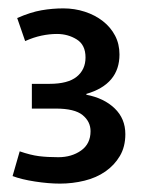

<svg xmlns="http://www.w3.org/2000/svg" viewBox="-20 -878 339 458"><path d="M21 -835Q53 -849 79 -853.5Q105 -858 131 -858Q158 -858 182.5 -850Q207 -842 225.5 -827.5Q244 -813 254.5 -793Q265 -773 265 -748Q265 -677 186 -654V-652Q228 -644 253.5 -619.5Q279 -595 279 -558Q279 -528 266 -506Q253 -484 231.5 -469Q210 -454 181.5 -447Q153 -440 123 -440Q96 -440 63.5 -445Q31 -450 10 -458L27 -517Q53 -508 73 -505.5Q93 -503 119 -503Q151 -503 173.5 -519Q196 -535 196 -565Q196 -588 177 -603.5Q158 -619 113 -619H56V-678H98Q142 -678 163 -695Q184 -712 184 -741Q184 -771 163 -784Q142 -797 116 -797Q98 -797 79 -793Q60 -789 40 -780Z"/></svg>

Font: Mukta Medium
Style: Regular
Weight: 500
Designer: Girish Dalvi and Yashodeep Gholap
Foundry: Ek Type
Version: Version 2.538;PS 1.002;hotconv 16.6.51;makeotf.lib2.5.65220;